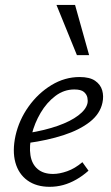

<svg xmlns="http://www.w3.org/2000/svg" viewBox="-20 -726 436 755"><path d="M175.1 8.6Q123 8.6 88 -16.5Q53.1 -41.6 40.5 -86.9Q28 -132.2 41 -192.5Q55 -254.5 92.4 -307Q129.9 -359.5 182.2 -391.3Q234.5 -423.1 293.2 -423.1Q332.9 -423.1 354.1 -408.3Q375.3 -393.6 381.9 -370.7Q388.4 -347.8 382.9 -322.4Q373.8 -278.5 333.3 -246.7Q292.8 -215 229.7 -194.5Q166.6 -174 88.5 -163.4L90.6 -202.7Q157.3 -213.6 207.5 -231.3Q257.6 -249 287.8 -272Q318.1 -294.9 323.8 -319.3Q326.1 -329 323.7 -341.8Q321.3 -354.6 310 -364.4Q298.7 -374.2 272.2 -374.2Q231.6 -374.2 197.7 -348.6Q163.7 -322.9 139.8 -282.4Q115.9 -241.9 104.7 -196.8Q94.3 -150.6 99.7 -115.8Q105.1 -81 127.7 -61.5Q150.4 -42 188.7 -42Q213.8 -42 244.2 -52.7Q274.6 -63.4 304 -88.3L328 -54.8Q305.4 -34.5 279.9 -20Q254.5 -5.5 228.5 1.6Q202.5 8.6 175.1 8.6ZM282.5 -509.1 202.1 -706.5H275.2L330.5 -509.1Z"/></svg>

Font: Ysabeau
Style: Bold Italic
Weight: 700
Italic angle: -12°
Designer: Christian Thalmann (Catharsis Fonts)
Version: Version 2.002